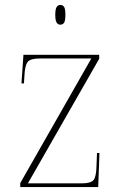

<svg xmlns="http://www.w3.org/2000/svg" viewBox="-20 -758 487 778"><path d="M62 0V-16L350 -521H142Q103 -521 92 -507Q81 -493 79 -452L77 -420H67L75 -536H382V-520L93 -15H310Q349 -15 359.5 -29Q370 -43 371 -85L373 -138H383L378 0ZM224 -658Q215 -658 209.5 -666.5Q204 -675 204 -698Q204 -721 209.5 -729.5Q215 -738 224 -738Q235 -738 240 -729.5Q245 -721 245 -698Q245 -675 240 -666.5Q235 -658 224 -658Z"/></svg>

Font: Noto Serif Display SemiCondensed Thin
Style: Regular
Weight: 100
Width: 4
Designer: Monotype Design Team
Foundry: Monotype Imaging Inc.
Version: Version 2.009